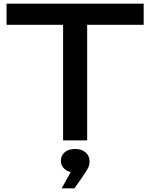

<svg xmlns="http://www.w3.org/2000/svg" viewBox="-20 -770 824 1053"><path d="M326 -689H458V0H326ZM16 -750H768V-634H16ZM318 263 387 139 392 176Q357 176 335.5 158Q314 140 314 112Q314 83 335 65Q356 47 392 47Q428 47 449.5 66Q471 85 471 114Q471 136 462 153Q453 170 427 208L388 263Z"/></svg>

Font: Unbounded
Style: Regular
Weight: 400
Designer: Luke Prowse, Jean-Baptiste Morizot, Fátima Lázaro, Florian Runge
Foundry: NaN
Version: Version 1.701;gftools[0.9.28.dev5+ged2979d]